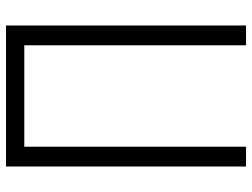

<svg xmlns="http://www.w3.org/2000/svg" viewBox="-120 -720 840 640"><g transform="rotate(-90 300.0 -400.0)"><path d="M65 0V-800H535V0H469V-739H131V0Z"/></g></svg>

Font: Victor Mono Light
Style: Regular
Weight: 300
Monospace: yes
Designer: Rune Bjørnerås
Version: Version 1.561;gftools[0.9.30]